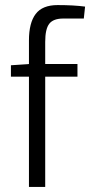

<svg xmlns="http://www.w3.org/2000/svg" viewBox="-20 -736 355 756"><path d="M310 -663H229Q190 -663 174 -642.5Q158 -622 158 -571V-484H285V-434H158V0H94V-434H23V-479L94 -484V-577Q94 -646 120.5 -681Q147 -716 207 -716Q270 -716 315 -710Z"/></svg>

Font: exo2condensed_l
Style: Regular
Weight: 300
Width: 3
Designer: Natanael Gama
Version: Version 1.001;PS 001.001;hotconv 1.0.70;makeotf.lib2.5.58329